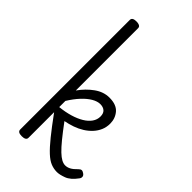

<svg xmlns="http://www.w3.org/2000/svg" viewBox="-288 -1040 1145 1145"><g transform="rotate(45 284.0 -467.5)"><path d="M440 18Q413 18 388 8Q363 -2 334.5 -28.5Q306 -55 268 -102Q230 -149 176 -223V-7Q176 4 167 9.5Q158 15 141 15Q123 15 114.5 9.5Q106 4 106 -7V-931Q106 -942 114.5 -947.5Q123 -953 141 -953Q152 -953 160 -950.5Q168 -948 172 -943.5Q176 -939 176 -931V-406Q210 -454 254.5 -486Q299 -518 348 -518Q407 -518 434 -486.5Q461 -455 461 -411Q461 -381 450 -355.5Q439 -330 419.5 -309Q400 -288 374.5 -272Q349 -256 319 -245.5Q289 -235 257 -229Q297 -175 326 -139.5Q355 -104 376.5 -83.5Q398 -63 415 -54Q432 -45 447 -45Q464 -45 481 -54Q498 -63 519 -85Q528 -94 536 -95Q544 -96 554 -89Q567 -81 568 -70.5Q569 -60 562 -51Q530 -7 496 5.5Q462 18 440 18ZM176 -266Q223 -271 262 -282.5Q301 -294 330 -311.5Q359 -329 374.5 -351.5Q390 -374 390 -400Q390 -427 375.5 -439.5Q361 -452 337 -452Q313 -452 285.5 -436Q258 -420 230 -390Q202 -360 176 -318Z"/></g></svg>

Font: Playwrite US Modern Light
Style: Regular
Weight: 300
Designer: Veronika Burian, José Scaglione
Foundry: TypeTogether
Version: Version 1.003